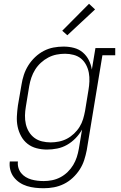

<svg xmlns="http://www.w3.org/2000/svg" viewBox="-20 -785 640 1018"><path d="M212 213Q189 213 166.5 210.5Q144 208 123 201.5Q102 195 84 183Q66 171 53 154Q40 137 34.5 115Q29 93 32 71H75Q73 88 77.5 104Q82 120 92 132.5Q102 145 116 153.5Q130 162 145.5 166.5Q161 171 178 173Q195 175 212 175Q234 175 256.5 170.5Q279 166 300 155Q321 144 338.5 127Q356 110 368 90Q380 70 387 48.5Q394 27 398 4L415 -98Q401 -73 380.5 -52Q360 -31 335.5 -17Q311 -3 283.5 2.5Q256 8 229 8Q229 8 229 8Q229 8 229 8Q201 8 174 1Q147 -6 126 -22.5Q105 -39 92 -63Q79 -87 73.5 -113.5Q68 -140 69.5 -168.5Q71 -197 75 -226L94 -336Q98 -362 106.5 -388Q115 -414 130 -438Q145 -462 166 -482Q187 -502 212 -515Q237 -528 263.5 -533Q290 -538 317 -538Q346 -538 372.5 -531Q399 -524 419 -507Q439 -490 451 -466Q463 -442 467 -416L486 -530H591V-492H523L440 11Q435 37 426.5 63.5Q418 90 402.5 114Q387 138 365.5 158Q344 178 318.5 190.5Q293 203 266 208Q239 213 212 213ZM249 -30Q270 -30 292.5 -34.5Q315 -39 335 -49.5Q355 -60 372.5 -76.5Q390 -93 402 -112.5Q414 -132 420.5 -153.5Q427 -175 431 -197L449 -307Q453 -330 454 -353.5Q455 -377 451 -399Q447 -421 436.5 -441Q426 -461 409.5 -474.5Q393 -488 370.5 -494Q348 -500 325 -500Q302 -500 279.5 -495.5Q257 -491 236 -480Q215 -469 197 -452.5Q179 -436 166.5 -416Q154 -396 146.5 -374Q139 -352 135 -329L117 -219Q113 -196 112.5 -172.5Q112 -149 117 -127Q122 -105 133.5 -86Q145 -67 162.5 -54Q180 -41 202.5 -35.5Q225 -30 249 -30ZM337 -598 310 -622 452 -765 484 -735Z"/></svg>

Font: Iosevka Slab XLtExObl
Style: Regular
Weight: 200
Width: 7
Italic angle: -9°
Monospace: yes
Designer: Belleve Invis
Foundry: Belleve Invis
Version: Version 11.1.1; ttfautohint (v1.8.3)